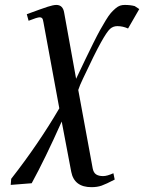

<svg xmlns="http://www.w3.org/2000/svg" viewBox="-20 -464 591 787"><path d="M23.9 293.9 25.9 269Q137.7 126 223.1 -20L158.2 -372.1Q156.2 -385.3 152.8 -389.2Q149.4 -393.1 143.1 -393.1Q132.8 -393.1 97.2 -378.9L89.8 -405.8Q153.3 -429.2 176 -436.5Q198.7 -443.8 210.9 -443.8Q238.3 -443.8 243.2 -411.1L292 -141.1Q315.9 -191.9 330.6 -222.2Q345.2 -252.4 362.5 -287.4Q379.9 -322.3 390.4 -341.1Q400.9 -359.9 413.3 -380.4Q425.8 -400.9 434.3 -410.6Q442.9 -420.4 453.1 -429.2Q463.4 -438 472.2 -440.9Q481 -443.8 491.2 -443.8Q514.6 -443.8 532.2 -439L550.8 -426.8L504.9 -347.2Q483.4 -356.9 460.9 -356.9Q443.8 -356.9 431.2 -345.7Q418.5 -334.5 393.3 -289.3Q368.2 -244.1 320.8 -143.1Q306.2 -112.8 300.8 -95.2L359.9 226.1Q363.3 243.7 373.8 250.7Q384.3 257.8 402.8 257.8Q418.9 257.8 444.8 246.1L450.2 272Q414.6 290.5 396.5 296.9Q378.4 303.2 355 303.2Q284.2 303.2 272 240.2L232.9 34.2Q165 186.5 109.9 287.1Z"/></svg>

Font: Dehuti
Style: Bold-Italic
Weight: 700
Version: Version 1.2